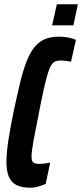

<svg xmlns="http://www.w3.org/2000/svg" viewBox="-20 -867 383 895"><path d="M123 8Q81 8 56.5 -4.5Q32 -17 21 -43.5Q10 -70 10 -111Q10 -152 18.5 -209.5Q27 -267 43 -344Q59 -420 73 -478.5Q87 -537 103 -578.5Q119 -620 139.5 -646Q160 -672 188 -684Q216 -696 256 -696Q274 -696 289.5 -693.5Q305 -691 317 -687.5Q329 -684 334 -681L311 -579Q305 -581 296.5 -582Q288 -583 279 -584Q270 -585 261 -585Q247 -585 237 -580.5Q227 -576 219 -563.5Q211 -551 203 -525Q195 -499 185 -455Q175 -411 162 -344Q145 -260 136 -210Q127 -160 127 -138Q127 -123 130.5 -116Q134 -109 141.5 -106Q149 -103 161 -103Q175 -103 189.5 -105Q204 -107 214 -109L193 -10Q185 -7 172.5 -2Q160 3 147 5.5Q134 8 123 8ZM223 -749 245 -847H343L322 -749Z"/></svg>

Font: Saira UltraCondensed ExtraBold
Style: Italic
Weight: 800
Width: 1
Italic angle: -12°
Designer: Hector Gatti with collaboration of the Omnibus-Type team
Foundry: Omnibus-Type
Version: Version 1.101